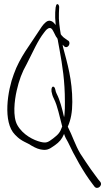

<svg xmlns="http://www.w3.org/2000/svg" viewBox="-20 -794 537 932"><path d="M47 -434C17 -356 -8 -201 53 -140C61 -132 70 -123 81 -116C91 -109 104 -103 118 -96C141 -82 157 -73 175 -69C205 -63 216 -67 245 -88C269 -105 280 -118 291 -144C295 -131 302 -117 310 -104C340 -40 385 42 429 99L438 111C452 130 480 107 467 89L457 77C451 69 439 53 421 28C403 3 387 -23 370 -48C345 -90 332 -134 309 -179C324 -213 331 -250 331 -299C331 -407 307 -486 286 -565L284 -577L294 -567C313 -557 328 -591 307 -599L288 -613C284 -618 279 -621 275 -628C270 -657 264 -695 266 -731L267 -754C269 -764 264 -774 259 -774C253 -774 252 -767 250 -758L248 -734C247 -717 248 -699 250 -678C250 -676 249 -674 250 -672C239 -690 220 -702 202 -686C188 -675 177 -656 165 -638C130 -582 76 -517 47 -434ZM61 -354C72 -403 87 -444 109 -482C141 -545 164 -598 194 -636C202 -647 211 -658 222 -658C232 -658 236 -647 242 -636L250 -620C252 -615 257 -611 259 -606C261 -601 261 -596 262 -591L269 -553C283 -475 295 -402 295 -300C295 -277 295 -256 293 -237L291 -225C281 -269 271 -308 255 -339C248 -351 250 -366 242 -372C234 -378 228 -366 230 -350C233 -337 234 -330 242 -314C260 -278 268 -231 282 -180C271 -149 262 -141 238 -122C212 -102 204 -99 178 -105C144 -113 91 -139 64 -187C41 -228 50 -306 61 -354Z"/></svg>

Font: Stray Cat
Style: UltCn
Weight: 400
Version: Version 1.0